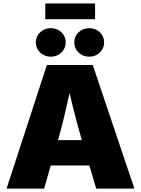

<svg xmlns="http://www.w3.org/2000/svg" viewBox="-20 -1110 830 1130"><path d="M18.6 0 255.9 -727.5H525.9L771 0H546.4L462.4 -282.2Q435.5 -374 411.4 -471.4Q387.2 -568.8 365.2 -666H412.1Q390.6 -568.8 368.9 -471.4Q347.2 -374 320.8 -282.2L239.7 0ZM194.8 -136.2V-285.2H595.2V-136.2ZM504.9 -776.4Q468.3 -776.4 442.6 -800.8Q417 -825.2 417 -860.4Q417 -896 442.6 -920.2Q468.3 -944.3 504.9 -944.3Q542 -944.3 567.4 -920.2Q592.8 -896 592.8 -860.4Q592.8 -825.2 567.4 -800.8Q542 -776.4 504.9 -776.4ZM278.8 -776.4Q241.7 -776.4 216.3 -800.8Q190.9 -825.2 190.9 -860.4Q190.9 -896 216.6 -920.2Q242.2 -944.3 278.8 -944.3Q315.9 -944.3 341.3 -920.2Q366.7 -896 366.7 -860.4Q366.7 -825.2 341.3 -800.8Q315.9 -776.4 278.8 -776.4ZM539.6 -1089.8V-997.1H246.6V-1089.8Z"/></svg>

Font: Inter 17pt Black
Style: Regular
Weight: 900
Version: Version 4.001;git-66647c0bb